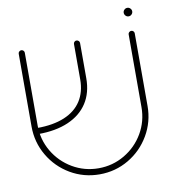

<svg xmlns="http://www.w3.org/2000/svg" viewBox="-73 -677 671 749"><g transform="rotate(-10 262.5 -302.5)"><path d="M32.6 -222.2V-510.4Q32.6 -515.2 36.3 -518.7Q40 -522.2 44.8 -522.2Q49.6 -522.2 53.1 -518.7Q56.7 -515.2 56.7 -510.4V-222.2Q56.7 -166.3 84.4 -119.1Q112.2 -71.9 159.4 -44.1Q206.7 -16.3 262.6 -16.3Q318.5 -16.3 365.7 -44.1Q413 -71.9 440.6 -119.1Q468.1 -166.3 468.1 -222.2V-510.4Q468.1 -515.2 471.9 -518.7Q475.6 -522.2 480.4 -522.2Q485.2 -522.2 488.7 -518.7Q492.2 -515.2 492.2 -510.4V-222.2Q492.2 -160 461.3 -107Q430.4 -54.1 377.8 -23.1Q325.2 7.8 262.6 7.8Q200 7.8 147.2 -23.1Q94.4 -54.1 63.5 -106.9Q32.6 -159.6 32.6 -222.2ZM251.5 -370.4V-510.4Q251.5 -515.2 255 -518.7Q258.5 -522.2 263.3 -522.2Q268.1 -522.2 271.9 -518.7Q275.6 -515.2 275.6 -510.4V-370.4Q275.6 -313.3 249.3 -272.6Q223 -231.9 173.1 -210.2Q123.3 -188.5 53.3 -188.5V-212.6Q117 -212.6 161.5 -231.1Q205.9 -249.6 228.7 -285Q251.5 -320.4 251.5 -370.4ZM463.7 -596.7Q463.7 -603.3 468.7 -608.3Q473.7 -613.3 480.7 -613.3Q487.4 -613.3 492.4 -608.3Q497.4 -603.3 497.4 -596.7Q497.4 -589.6 492.4 -584.6Q487.4 -579.6 480.7 -579.6Q473.7 -579.6 468.7 -584.6Q463.7 -589.6 463.7 -596.7Z"/></g></svg>

Font: 26F Galaxy Hebrew Thin
Style: Regular
Weight: 100
Designer: C₂₉H₂₅N₃O₅
Version: Version 1.000